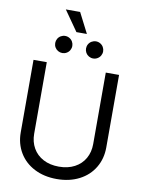

<svg xmlns="http://www.w3.org/2000/svg" viewBox="-113 -1164 930 1252"><g transform="rotate(10 351.5 -538.0)"><path d="M68.4 -247.1V-727.5H156.2V-253.9Q156.2 -200.7 179.9 -158.9Q203.6 -117.2 247.8 -93.8Q292 -70.3 351.6 -70.3Q411.1 -70.3 455.3 -93.8Q499.5 -117.2 523.2 -158.9Q546.9 -200.7 546.9 -253.9V-727.5H634.8V-247.1Q634.8 -172.9 599.6 -113.8Q564.5 -54.7 500 -21.5Q435.5 11.7 351.6 11.7Q267.6 11.7 203.1 -21.5Q138.7 -54.7 103.5 -113.8Q68.4 -172.9 68.4 -247.1ZM392.6 -860.4Q392.6 -875.5 400.1 -888.7Q407.7 -901.9 420.9 -909.4Q434.1 -917 449.2 -917Q464.4 -917 477.5 -909.4Q490.7 -901.9 498.3 -888.7Q505.9 -875.5 505.9 -860.4Q505.9 -845.2 498.3 -832Q490.7 -818.8 477.5 -811.3Q464.4 -803.7 449.2 -803.7Q434.1 -803.7 420.9 -811.3Q407.7 -818.8 400.1 -832Q392.6 -845.2 392.6 -860.4ZM188.5 -860.4Q188.5 -875.5 196 -888.7Q203.6 -901.9 216.8 -909.4Q230 -917 245.1 -917Q260.3 -917 273.4 -909.4Q286.6 -901.9 294.2 -888.7Q301.8 -875.5 301.8 -860.4Q301.8 -845.2 294.2 -832Q286.6 -818.8 273.4 -811.3Q260.3 -803.7 245.1 -803.7Q230 -803.7 216.8 -811.3Q203.6 -818.8 196 -832Q188.5 -845.2 188.5 -860.4ZM218.8 -1087.9H313.5L381.8 -954.1H312.5Z"/></g></svg>

Font: Intratopia Thin
Style: Regular
Weight: 100
Designer: Rasmus Andersson
Foundry: rsms
Version: Version 3.000;Glyphs 3.2.3 (3260)